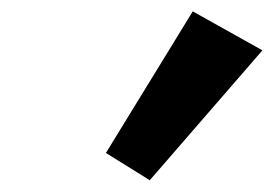

<svg xmlns="http://www.w3.org/2000/svg" viewBox="-20 -1002 472 331"><path d="M162.6 -738.3 238.2 -691.3 432.4 -915.2 312.3 -982.4Z"/></svg>

Font: Sztylet
Style: BdObl
Weight: 700
Foundry: Cannot Into Space Fonts, PlusOne Fonts
Version: Version 0.12